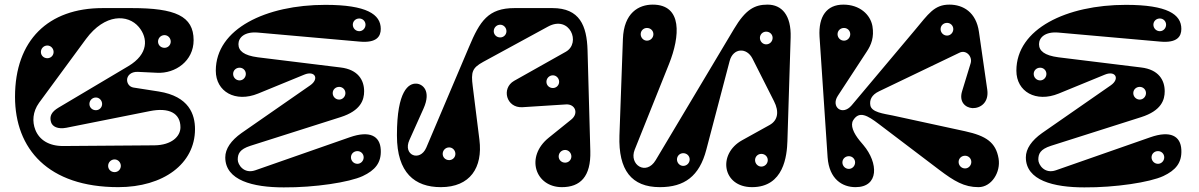

<svg xmlns="http://www.w3.org/2000/svg" viewBox="-20 -795 5188 831"><path d="M576 -484 660 -480C739 -476 818 -531 818 -621C818 -726 738 -760 550 -760H424C189 -760 45 -621 45 -376C45 -151 188 15 492 15C687 15 824 -86 824 -236C824 -299 799 -378 667 -399L558 -416C539 -419 530 -435 530 -449C530 -467 546 -485 576 -484ZM649 -166 253 -163C191 -163 150 -190 133 -233C119 -268 121 -311 149 -350L352 -626C434 -737 534 -734 581 -678C621 -630 623 -561 536 -509L233 -329C203 -311 193 -292 201 -266C207 -247 230 -235 267 -242L628 -314C712 -331 761 -305 761 -244C761 -204 722 -167 649 -166ZM476 -50C460 -50 448 -62 448 -77C448 -92 460 -105 476 -105C491 -105 503 -92 503 -77C503 -62 491 -50 476 -50ZM185 -543C169 -543 157 -555 157 -570C157 -585 169 -598 185 -598C200 -598 212 -585 212 -570C212 -555 200 -543 185 -543ZM692 -588C676 -588 664 -600 664 -615C664 -630 676 -643 692 -643C707 -643 719 -630 719 -615C719 -600 707 -588 692 -588ZM395 -318C379 -318 367 -330 367 -345C367 -360 379 -373 395 -373C410 -373 422 -360 422 -345C422 -330 410 -318 395 -318Z M1096 -654 1536 -615C1611 -608 1628 -638 1628 -670C1628 -733 1567 -774 1388 -774C1132 -774 914 -671 914 -489C914 -398 999 -350 1097 -390L1297 -472C1343 -491 1363 -454 1323 -426L1025 -219C980 -187 955 -151 955 -114C955 -14 1075 16 1208 16C1342 17 1492 -6 1550 -33C1603 -58 1631 -90 1628 -147C1625 -207 1580 -231 1494 -201L1085 -58C1036 -41 1009 -82 1009 -104C1009 -129 1017 -149 1064 -164L1454 -288C1542 -316 1556 -363 1556 -400C1556 -448 1530 -494 1454 -503L1096 -547C1035 -555 1012 -575 1012 -604C1012 -632 1038 -659 1096 -654ZM1527 -141C1542 -141 1554 -129 1554 -114C1554 -99 1542 -86 1527 -86C1511 -86 1499 -99 1499 -114C1499 -129 1511 -141 1527 -141ZM1017 -502C1032 -502 1044 -490 1044 -475C1044 -460 1032 -447 1017 -447C1001 -447 989 -460 989 -475C989 -490 1001 -502 1017 -502ZM1535 -715C1550 -715 1562 -703 1562 -688C1562 -673 1550 -660 1535 -660C1519 -660 1507 -673 1507 -688C1507 -703 1519 -715 1535 -715ZM1448 -419C1463 -419 1475 -407 1475 -392C1475 -377 1463 -364 1448 -364C1432 -364 1420 -377 1420 -392C1420 -407 1432 -419 1448 -419Z M1698 -211V-208C1698 -47 1775 15 1888 15C2015 15 2070 -70 2055 -190L2026 -422C2018 -484 2024 -501 2071 -527L2352 -680C2446 -731 2496 -609 2429 -571L2205 -445C2149 -413 2171 -327 2241 -331L2429 -343C2469 -346 2486 -305 2453 -278L2355 -199C2252 -116 2297 15 2412 15C2491 15 2538 -30 2535 -141L2523 -577C2520 -684 2489 -760 2371 -760H2207C2093 -760 2057 -704 2010 -592L1825 -156C1798 -93 1722 -123 1752 -189L1813 -325C1848 -403 1808 -432 1782 -433C1749 -435 1698 -403 1698 -211ZM2373 -414C2357 -414 2345 -426 2345 -441C2345 -456 2357 -469 2373 -469C2388 -469 2400 -456 2400 -441C2400 -426 2388 -414 2373 -414ZM1924 -102C1908 -102 1896 -114 1896 -129C1896 -144 1908 -157 1924 -157C1939 -157 1951 -144 1951 -129C1951 -114 1939 -102 1924 -102ZM2145 -633C2129 -633 2117 -645 2117 -660C2117 -675 2129 -688 2145 -688C2160 -688 2172 -675 2172 -660C2172 -645 2160 -633 2145 -633ZM2426 -91C2410 -91 2398 -103 2398 -118C2398 -133 2410 -146 2426 -146C2441 -146 2453 -133 2453 -118C2453 -103 2441 -91 2426 -91Z M3388 -184 3402 -633C3405 -729 3364 -775 3302 -775C3246 -775 3207 -754 3157 -670L2818 -102C2777 -33 2701 -82 2727 -147L2876 -519C2923 -637 2935 -775 2805 -775C2745 -775 2680 -740 2676 -626L2661 -208C2656 -59 2713 15 2836 15C2942 15 3007 -32 3037 -147L3138 -531C3153 -588 3212 -591 3237 -541L3330 -357C3353 -312 3347 -274 3311 -254L3192 -188C3084 -128 3107 15 3235 15C3373 15 3386 -122 3388 -184ZM2780 -674C2796 -674 2808 -662 2808 -647C2808 -632 2796 -619 2780 -619C2765 -619 2753 -632 2753 -647C2753 -662 2765 -674 2780 -674ZM3275 -129C3291 -129 3303 -117 3303 -102C3303 -87 3291 -74 3275 -74C3260 -74 3248 -87 3248 -102C3248 -117 3260 -129 3275 -129ZM2937 -132C2953 -132 2965 -120 2965 -105C2965 -90 2953 -77 2937 -77C2922 -77 2910 -90 2910 -105C2910 -120 2922 -132 2937 -132ZM3296 -658C3312 -658 3324 -646 3324 -631C3324 -616 3312 -603 3296 -603C3281 -603 3269 -616 3269 -631C3269 -646 3281 -658 3296 -658Z M3683 15C3785 15 3782 -90 3717 -167L3701 -186C3674 -219 3659 -253 3673 -275C3699 -316 3734 -296 3784 -258L4045 -60C4110 -11 4153 15 4215 15C4271 15 4312 -49 4302 -109C4290 -179 4248 -207 4157 -227L3844 -295C3805 -303 3752 -309 3747 -339C3743 -361 3751 -384 3785 -400L4133 -567C4162 -581 4190 -550 4181 -521L4144 -400C4130 -354 4158 -329 4189 -327C4223 -326 4261 -351 4253 -407L4217 -657C4205 -742 4149 -775 4089 -775C4023 -775 3998 -734 3940 -665L3666 -339C3626 -292 3575 -332 3606 -380L3731 -571C3751 -601 3764 -634 3756 -682C3747 -732 3701 -775 3630 -775C3558 -775 3522 -724 3527 -637L3562 -114C3569 -19 3626 15 3683 15ZM3633 -674C3648 -674 3660 -662 3660 -647C3660 -632 3648 -619 3633 -619C3617 -619 3605 -632 3605 -647C3605 -662 3617 -674 3633 -674ZM4079 -696C4094 -696 4106 -684 4106 -669C4106 -654 4094 -641 4079 -641C4063 -641 4051 -654 4051 -669C4051 -684 4063 -696 4079 -696ZM4157 -121C4172 -121 4184 -109 4184 -94C4184 -79 4172 -66 4157 -66C4141 -66 4129 -79 4129 -94C4129 -109 4141 -121 4157 -121ZM3654 -119C3669 -119 3681 -107 3681 -92C3681 -77 3669 -64 3654 -64C3638 -64 3626 -77 3626 -92C3626 -107 3638 -119 3654 -119Z M4561 -654 5001 -615C5076 -608 5093 -638 5093 -670C5093 -733 5032 -774 4853 -774C4597 -774 4379 -671 4379 -489C4379 -398 4464 -350 4562 -390L4762 -472C4808 -491 4828 -454 4788 -426L4490 -219C4445 -187 4420 -151 4420 -114C4420 -14 4540 16 4673 16C4807 17 4957 -6 5015 -33C5068 -58 5096 -90 5093 -147C5090 -207 5045 -231 4959 -201L4550 -58C4501 -41 4474 -82 4474 -104C4474 -129 4482 -149 4529 -164L4919 -288C5007 -316 5021 -363 5021 -400C5021 -448 4995 -494 4919 -503L4561 -547C4500 -555 4477 -575 4477 -604C4477 -632 4503 -659 4561 -654ZM4992 -141C5007 -141 5019 -129 5019 -114C5019 -99 5007 -86 4992 -86C4976 -86 4964 -99 4964 -114C4964 -129 4976 -141 4992 -141ZM4482 -502C4497 -502 4509 -490 4509 -475C4509 -460 4497 -447 4482 -447C4466 -447 4454 -460 4454 -475C4454 -490 4466 -502 4482 -502ZM5000 -715C5015 -715 5027 -703 5027 -688C5027 -673 5015 -660 5000 -660C4984 -660 4972 -673 4972 -688C4972 -703 4984 -715 5000 -715ZM4913 -419C4928 -419 4940 -407 4940 -392C4940 -377 4928 -364 4913 -364C4897 -364 4885 -377 4885 -392C4885 -407 4897 -419 4913 -419Z"/></svg>

Font: Pilowlava Atome
Style: Regular
Weight: 500
Designer: Anton Moglia, Jérémy Landes, Maksym Kobuzan (Cyrillic), Velvetyne Type Foundry
Foundry: Anton Moglia, Jérémy Landes, Velvetyne Type Foundry
Version: Version 1.002;Glyphs 3.3 (3303)